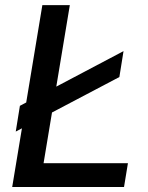

<svg xmlns="http://www.w3.org/2000/svg" viewBox="-20 -748 593 768"><path d="M28.8 0 149.4 -727.5H259.3L154.3 -95.2H491.7L476.1 0ZM43 -221.7 59.6 -324.7 474.1 -543.5 457.5 -439.9Z"/></svg>

Font: Inter 24pt Medium
Style: Italic
Weight: 500
Italic angle: -9.3988°
Designer: Rasmus Andersson
Foundry: rsms
Version: Version 4.001;git-66647c0bb